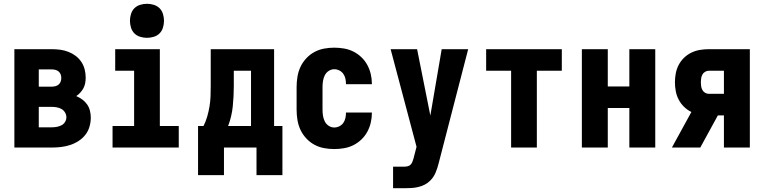

<svg xmlns="http://www.w3.org/2000/svg" viewBox="-20 -780 4040 1015"><path d="M56 0V-520H255Q277 -520 299 -517Q321 -514 341.5 -506Q362 -498 379.5 -485Q397 -472 409.5 -453.5Q422 -435 427.5 -413.5Q433 -392 433 -370Q433 -356 430.5 -341.5Q428 -327 421.5 -314.5Q415 -302 405 -291Q395 -280 383 -272Q400 -265 415 -254Q430 -243 440.5 -228Q451 -213 455.5 -194.5Q460 -176 460 -158Q460 -134 453 -110Q446 -86 431 -67Q416 -48 395 -34.5Q374 -21 351 -13.5Q328 -6 303.5 -3Q279 0 255 0ZM185 -322H255Q264 -322 273.5 -324.5Q283 -327 290.5 -333.5Q298 -340 301 -349.5Q304 -359 304 -368Q304 -378 300.5 -387Q297 -396 290 -402Q283 -408 273.5 -410.5Q264 -413 255 -413H185ZM185 -107H255Q268 -107 281 -109.5Q294 -112 305.5 -118Q317 -124 324 -135.5Q331 -147 331 -160Q331 -173 324 -185Q317 -197 305.5 -203.5Q294 -210 281 -212.5Q268 -215 255 -215H185Z M575 0V-114H689V-406H589V-520H825V-114H925V0ZM757 -580Q739 -580 721 -585.5Q703 -591 690.5 -603.5Q678 -616 672.5 -634Q667 -652 667 -670Q667 -688 672.5 -706Q678 -724 690.5 -736.5Q703 -749 721 -754.5Q739 -760 757 -760Q775 -760 793 -754.5Q811 -749 823.5 -736.5Q836 -724 841.5 -706Q847 -688 847 -670Q847 -652 841.5 -634Q836 -616 823.5 -603.5Q811 -591 793 -585.5Q775 -580 757 -580Z M1027 146V-114H1056Q1068 -138 1075.5 -164Q1083 -190 1087.5 -217Q1092 -244 1093 -271Q1094 -298 1094 -325V-520H1429V-114H1473V146H1336V0H1164V146ZM1186 -114H1307V-406H1216V-325Q1216 -271 1210.5 -217.5Q1205 -164 1186 -114Z M1747 8Q1720 8 1693 3Q1666 -2 1642 -15Q1618 -28 1599 -48.5Q1580 -69 1568.5 -93.5Q1557 -118 1552.5 -145.5Q1548 -173 1548 -200V-320Q1548 -347 1552.5 -374.5Q1557 -402 1568.5 -426.5Q1580 -451 1599 -471.5Q1618 -492 1642 -505Q1666 -518 1693 -523Q1720 -528 1747 -528Q1773 -528 1799 -523.5Q1825 -519 1848 -507.5Q1871 -496 1890 -478Q1909 -460 1921.5 -437Q1934 -414 1940 -388.5Q1946 -363 1946 -337V-335H1809V-336Q1809 -350 1806 -364Q1803 -378 1795 -389.5Q1787 -401 1774 -407.5Q1761 -414 1747 -414Q1731 -414 1717.5 -405Q1704 -396 1697 -382Q1690 -368 1687.5 -352Q1685 -336 1685 -320V-200Q1685 -184 1687.5 -168Q1690 -152 1697 -138Q1704 -124 1717.5 -115Q1731 -106 1747 -106Q1761 -106 1774 -112.5Q1787 -119 1795 -130.5Q1803 -142 1806 -156Q1809 -170 1809 -184V-185H1946V-183Q1946 -157 1940 -131.5Q1934 -106 1921.5 -83Q1909 -60 1890 -42Q1871 -24 1848 -12.5Q1825 -1 1799 3.5Q1773 8 1747 8Z M2058 215V101H2118Q2127 101 2136.5 98.5Q2146 96 2152 89Q2158 82 2161 73Q2164 64 2167 55V54L2182 -4L2045 -520H2185L2255 -169L2315 -520H2455L2299 83Q2293 108 2282.5 133Q2272 158 2253 176Q2240 189 2223.5 197Q2207 205 2189.5 209Q2172 213 2154 214Q2136 215 2118 215Z M2682 0V-406H2550V-520H2950V-406H2818V0Z M3056 0V-520H3193V-323H3307V-520H3444V0H3307V-209H3193V0Z M3532 0 3635 -188Q3614 -198 3596.5 -215Q3579 -232 3568 -253Q3557 -274 3552.5 -297.5Q3548 -321 3548 -345Q3548 -369 3552.5 -392.5Q3557 -416 3568 -437Q3579 -458 3596 -474.5Q3613 -491 3634.5 -501.5Q3656 -512 3679.5 -516Q3703 -520 3727 -520H3944V0H3807V-170H3775L3682 0ZM3727 -284H3807V-406H3727Q3717 -406 3707.5 -400.5Q3698 -395 3693 -385.5Q3688 -376 3686.5 -365.5Q3685 -355 3685 -345Q3685 -335 3686.5 -324.5Q3688 -314 3693 -304.5Q3698 -295 3707.5 -289.5Q3717 -284 3727 -284Z"/></svg>

Font: Iosevka SS18 Heavy
Style: Regular
Weight: 900
Monospace: yes
Designer: Belleve Invis
Foundry: Belleve Invis
Version: Version 25.1.1; ttfautohint (v1.8.4)